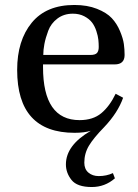

<svg xmlns="http://www.w3.org/2000/svg" viewBox="-20 -522 554 772"><path d="M154 -301H343Q363 -301 370 -309Q377 -317 377 -333Q377 -347 375.5 -362Q374 -377 367.5 -397Q361 -417 350 -431.5Q339 -446 319 -456.5Q299 -467 273 -467Q237 -467 211 -447.5Q185 -428 174 -398.5Q163 -369 158.5 -345Q154 -321 154 -301ZM49 -241Q49 -359 107.5 -430.5Q166 -502 279 -502Q331 -502 370 -486.5Q409 -471 429.5 -449Q450 -427 462.5 -397Q475 -367 478 -345Q481 -323 481 -301Q481 -263 441 -263H153V-252Q153 -39 300 -39Q354 -39 387.5 -67Q421 -95 445 -145L475 -129Q454 -69 399 -11Q356 33 337.5 64Q319 95 319 132Q319 158 335.5 172Q352 186 377 186Q408 186 434 174L442 195Q402 230 349 230Q290 230 267.5 201.5Q245 173 245 139Q245 62 345 4Q318 12 280 12Q49 12 49 -241Z"/></svg>

Font: Heuristica
Style: Regular
Weight: 400
Version: Version 1.0.1 ; ttfautohint (v1.4.1)